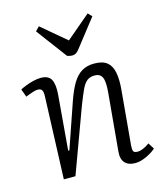

<svg xmlns="http://www.w3.org/2000/svg" viewBox="-116 -857 820 958"><g transform="rotate(-15 294.0 -378.0)"><path d="M572 -32Q561 -22 542.5 -11Q524 0 503.5 7Q483 14 463 14Q429 14 411 -5.5Q393 -25 397 -65L424 -362Q429 -418 418.5 -439.5Q408 -461 380 -461Q357 -461 341.5 -449.5Q326 -438 313 -410.5Q300 -383 281 -334L158 0H98L114 -424Q115 -446 109.5 -456Q104 -466 87 -466Q77 -466 61.5 -461Q46 -456 24 -447L9 -488Q20 -494 39 -501.5Q58 -509 79 -514Q100 -519 117 -519Q157 -519 170.5 -493.5Q184 -468 180 -417L156 -133L162 -132L242 -364Q261 -419 281.5 -453Q302 -487 329 -503Q356 -519 393 -519Q437 -519 459.5 -500.5Q482 -482 489 -445.5Q496 -409 491 -356L466 -78Q464 -56 468 -47Q472 -38 490 -38Q503 -38 518.5 -44.5Q534 -51 552 -64ZM155 -749 175 -770 302 -663 427 -769 446 -749 339 -612Q330 -599 320.5 -592.5Q311 -586 299 -586Q292 -586 285.5 -587.5Q279 -589 273 -591Z"/></g></svg>

Font: Literata Light
Style: Italic
Weight: 300
Italic angle: -2°
Designer: Latin by Veronika Burian and Jose Scaglione. Greek by Irene Vlachou. Cyrillic by Vera Evstafieva
Foundry: TypeTogether
Version: Version 3.103;gftools[0.9.29]